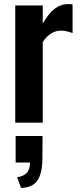

<svg xmlns="http://www.w3.org/2000/svg" viewBox="-20 -605 393 947"><path d="M55.2 0V-578.1H190.9V-488.8Q220.2 -539.6 250.2 -562.3Q280.3 -585 316.9 -585Q330.1 -585 337.9 -583V-441.9Q304.2 -454.1 282.2 -454.1Q228 -454.1 190.9 -397.9V0ZM84 321.8 64 269Q95.2 265.1 111.6 248.3Q127.9 231.4 127.9 196.8H57.1V65.9H189.9L189 183.1Q188 250.5 164.3 285.4Q140.6 320.3 84 321.8Z"/></svg>

Font: Oswald Medium
Style: Regular
Weight: 500
Designer: Vernon Adams
Foundry: Vernon Adams
Version: Version 4.103